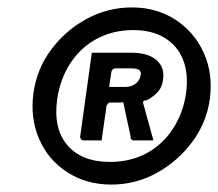

<svg xmlns="http://www.w3.org/2000/svg" viewBox="-20 -772 587 517"><path d="M280 -275Q213 -275 161.5 -308Q110 -341 85.5 -397.5Q61 -454 70 -521Q79 -586 117.5 -638Q156 -690 213 -721Q270 -752 335 -752Q402 -752 453 -718.5Q504 -685 529 -629Q554 -573 545 -505Q536 -441 497 -389Q458 -337 401.5 -306Q345 -275 280 -275ZM276 -336Q330 -336 373 -358.5Q416 -381 444.5 -423.5Q473 -466 481 -521Q488 -573 473 -611Q458 -649 423.5 -670Q389 -691 339 -691Q285 -691 241.5 -668Q198 -645 170 -602.5Q142 -560 134 -505Q123 -426 161.5 -381Q200 -336 276 -336ZM392 -398Q393 -395 393 -394.5Q393 -394 390 -394H339Q336 -394 333.5 -397Q331 -400 332 -403L312 -496Q311 -498 310.5 -497Q310 -496 304 -496H275Q273 -496 270.5 -492.5Q268 -489 267 -488L254 -397Q254 -393 253.5 -393.5Q253 -394 248 -394H204Q200 -394 197.5 -398Q195 -402 196 -405L227 -628Q228 -632 227 -631Q226 -630 229 -630H335Q378 -630 401 -610.5Q424 -591 419 -558Q417 -537 403.5 -523Q390 -509 373 -501Q370 -503 367.5 -500.5Q365 -498 365 -496L392 -398ZM319 -538Q334 -538 345.5 -547Q357 -556 359 -571Q360 -580 354 -584Q348 -588 330 -588H291Q287 -588 284 -585.5Q281 -583 280 -579L274 -539Q274 -536 273.5 -537Q273 -538 276 -538H319Z"/></svg>

Font: Libre Franklin
Style: Bold Italic
Weight: 700
Italic angle: -8°
Designer: Pablo Impallari, Rodrigo Fuenzalida, Nhung Nguyen
Foundry: Impallari Type
Version: Version 3.000